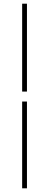

<svg xmlns="http://www.w3.org/2000/svg" viewBox="-20 -770 252 1040"><path d="M100 -274V-750H126V-274ZM100 250V-220H126V250Z"/></svg>

Font: TypoPRO Source Sans Pro
Style: Italic
Weight: 200
Italic angle: -11°
Designer: Paul D. Hunt
Foundry: Adobe Systems Incorporated
Version: Version 1.075;PS 2.000;hotconv 1.0.86;makeotf.lib2.5.63406